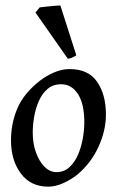

<svg xmlns="http://www.w3.org/2000/svg" viewBox="-20 -678 436 716"><path d="M375 -251Q375 -190.9 347.2 -130.4Q319.3 -69.8 269.5 -27.8Q246.1 -8.8 216.6 4.6Q187 18.1 160.2 18.1Q94.2 18.1 57.6 -31.2Q21 -80.6 21 -154.3Q21 -218.8 45.2 -274.7Q69.3 -330.6 128.9 -377Q151.9 -395 181.2 -407.7Q210.4 -420.4 239.3 -420.4Q309.6 -420.4 342.3 -372.8Q375 -325.2 375 -251ZM294.4 -222.2Q294.4 -290.5 270.8 -327.1Q247.1 -363.8 208 -363.8Q177.7 -363.8 157.5 -346.4Q137.2 -329.1 125 -301.8Q112.8 -274.4 107.4 -242.9Q102.1 -211.4 102.1 -183.1Q102.1 -143.1 114 -109.6Q126 -76.2 146 -56.2Q166 -36.1 190.4 -36.1Q218.8 -36.1 238.8 -54.4Q258.8 -72.8 271 -101.3Q283.2 -129.9 288.8 -162.1Q294.4 -194.3 294.4 -222.2ZM264.6 -471.7Q247.1 -460 232.9 -459L112.3 -631.3L127.9 -650.4Q135.3 -651.4 150.9 -653.1Q166.5 -654.8 182.1 -656.2Q197.8 -657.7 205.1 -657.7Z"/></svg>

Font: Dai Banna SIL
Style: Italic
Weight: 400
Italic angle: -11°
Designer: Victor Gaultney
Foundry: SIL International
Version: Version 4.000